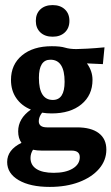

<svg xmlns="http://www.w3.org/2000/svg" viewBox="-20 -568 440 759"><path d="M184.1 -119.6Q164.6 -119.6 146.5 -122.6Q133.3 -106 133.3 -88.9Q133.3 -64.5 166 -64.5H284.2Q340.3 -64.5 370.4 -41.7Q400.4 -19 400.4 23.4Q400.4 65.9 371.6 99.4Q342.8 132.8 292.2 151.9Q241.7 170.9 176.8 170.9Q99.6 170.9 54 144.3Q8.3 117.7 8.3 72.3Q8.3 24.4 64.9 -3.4Q51.8 -21.5 51.8 -48.8Q51.8 -99.6 102.1 -134.8Q64.9 -149.9 44.2 -180.2Q23.4 -210.4 23.4 -252Q23.4 -313 67.1 -349.1Q110.8 -385.3 184.6 -385.3Q218.8 -385.3 237.3 -379.6Q255.9 -374 281.7 -374Q293.9 -374 325.4 -375.7Q356.9 -377.4 393.1 -380.9L386.7 -314.5L323.7 -317.4Q345.7 -287.1 345.7 -252.4Q345.7 -191.9 302 -155.8Q258.3 -119.6 184.1 -119.6ZM189 -172.9Q235.4 -172.9 235.4 -244.6Q235.4 -332 179.2 -332Q133.8 -332 133.8 -260.3Q133.8 -172.9 189 -172.9ZM100.6 56.6Q100.6 85 124.3 100.1Q147.9 115.2 192.4 115.2Q239.3 115.2 267.3 98.4Q295.4 81.5 295.4 53.2Q295.4 27.3 262.7 27.3H144.5Q126 27.3 110.4 23.9Q100.6 39.1 100.6 56.6ZM188 -422.9Q157.7 -422.9 139.6 -439.9Q121.6 -457 121.6 -485.4Q121.6 -514.2 139.6 -531Q157.7 -547.9 188 -547.9Q218.3 -547.9 236.3 -531Q254.4 -514.2 254.4 -485.4Q254.4 -457 236.3 -439.9Q218.3 -422.9 188 -422.9Z"/></svg>

Font: Markazi Text
Style: Bold
Weight: 700
Designer: Borna Izadpanah (Arabic designer), Fiona Ross (Arabic design director) and Florian Runge (Latin designer)
Foundry: Borna Izadpanah and Florian Runge
Version: Version 1.001; ttfautohint (v1.8.3)